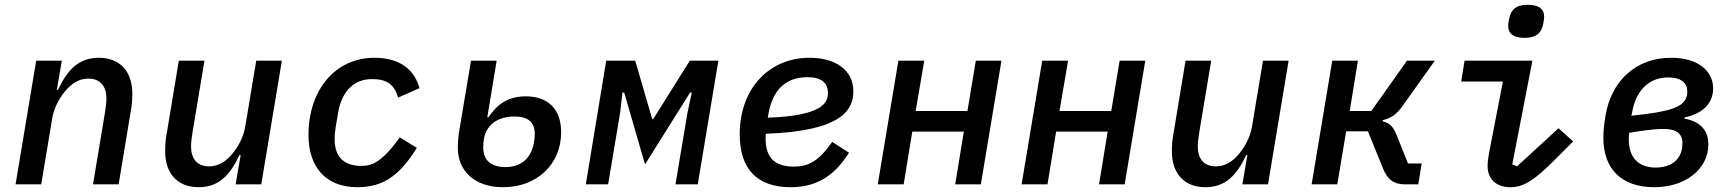

<svg xmlns="http://www.w3.org/2000/svg" viewBox="-20 -769 7240 801"><path d="M152 0 198 -276C207 -331 239 -373 252 -389C279 -421 309 -441 349 -441C402 -441 424 -405 424 -358C424 -341 421 -319 418 -300L368 0H475L524 -296C531 -331 532 -355 532 -379C532 -467 484 -528 392 -528C308 -528 261 -477 222 -394H217L238 -516H131L45 0Z M963 0H1070L1156 -516H1049L1003 -240C994 -185 962 -143 949 -127C922 -95 892 -75 852 -75C799 -75 777 -111 777 -158C777 -175 780 -197 783 -216L833 -516H726L677 -220C670 -185 669 -161 669 -137C669 -49 717 12 809 12C893 12 940 -39 979 -122H984Z M1471 12C1586 12 1652 -45 1719 -152L1648 -196C1571 -89 1530 -77 1487 -77C1415 -77 1376 -114 1376 -189C1376 -204 1377 -217 1380 -236L1390 -296C1406 -392 1459 -439 1532 -439C1593 -439 1624 -418 1641 -362L1730 -401C1711 -473 1654 -528 1542 -528C1379 -528 1267 -394 1267 -206C1267 -73 1338 12 1471 12Z M2079 12C2220 12 2321 -84 2321 -217C2321 -317 2264 -367 2173 -367C2097 -367 2053 -332 2018 -280H2013L2052 -516H1945L1898 -236C1891 -195 1890 -171 1890 -152C1890 -60 1955 12 2079 12ZM2089 -72C2025 -72 1996 -103 1996 -154C1996 -166 1997 -178 1999 -189C2008 -244 2051 -283 2127 -283C2183 -283 2211 -259 2211 -210C2211 -199 2210 -185 2207 -172C2195 -107 2152 -72 2089 -72Z M2424 0H2517L2567 -298L2577 -383H2584L2671 -83L2859 -383H2866L2848 -298L2798 0H2891L2977 -516H2858L2705 -272H2701L2630 -516H2509Z M3348 -447C3411 -447 3434 -420 3434 -381C3434 -338 3407 -286 3183 -278L3185 -289C3202 -396 3260 -447 3348 -447ZM3279 12C3396 12 3467 -45 3522 -132L3452 -177C3397 -100 3357 -74 3291 -74C3199 -74 3174 -126 3174 -191C3174 -200 3174 -206 3175 -211C3491 -222 3540 -310 3540 -388C3540 -480 3461 -528 3358 -528C3186 -528 3066 -397 3066 -209C3066 -64 3138 12 3279 12Z M3642 0H3750L3786 -220H4001L3965 0H4072L4158 -516H4051L4016 -306H3800L3836 -516H3728Z M4242 0H4350L4386 -220H4601L4565 0H4672L4758 -516H4651L4616 -306H4400L4436 -516H4328Z M5163 0H5270L5356 -516H5249L5203 -240C5194 -185 5162 -143 5149 -127C5122 -95 5092 -75 5052 -75C4999 -75 4977 -111 4977 -158C4977 -175 4980 -197 4983 -216L5033 -516H4926L4877 -220C4870 -185 4869 -161 4869 -137C4869 -49 4917 12 5009 12C5093 12 5140 -39 5179 -122H5184Z M5452 0H5559L5596 -221H5687L5749 -68C5768 -20 5794 0 5841 0H5897L5911 -87H5854L5808 -202C5791 -245 5775 -256 5748 -263L5749 -268C5784 -276 5807 -292 5832 -328L5966 -516H5850L5701 -306H5611L5645 -516H5538Z M6340 -611C6391 -611 6411 -633 6418 -669C6421 -681 6422 -692 6422 -700C6422 -727 6405 -749 6354 -749C6303 -749 6283 -727 6276 -691C6273 -679 6272 -668 6272 -660C6272 -633 6289 -611 6340 -611ZM6282 12C6337 12 6382 -18 6465 -101L6543 -179L6482 -234L6309 -75L6289 -83L6373 -516H6090L6076 -429H6250L6193 -135C6189 -111 6186 -95 6186 -78C6186 -25 6218 12 6282 12Z M6887 -70C6815 -70 6775 -112 6775 -188C6775 -199 6776 -208 6777 -215L6815 -221C6867 -229 6898 -231 6922 -231C6973 -231 6999 -211 6999 -172C6999 -163 6998 -156 6997 -149C6988 -98 6947 -70 6887 -70ZM6786 -286 6789 -300C6804 -388 6856 -446 6940 -446C6995 -446 7019 -421 7019 -389C7019 -380 7019 -375 7018 -372C7010 -333 6974 -309 6844 -293ZM6881 12C7012 12 7107 -64 7107 -167C7107 -227 7071 -263 7007 -274V-279C7080 -294 7127 -335 7127 -400C7127 -476 7060 -528 6952 -528C6802 -528 6702 -429 6678 -287C6671 -246 6669 -219 6669 -194C6669 -65 6744 12 6881 12Z"/></svg>

Font: IBM Mono Medium
Style: Italic
Weight: 500
Italic angle: -9°
Monospace: yes
Designer: Mike Abbink, Paul van der Laan, Pieter van Rosmalen
Foundry: Bold Monday
Version: Version 2.3